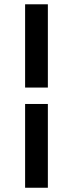

<svg xmlns="http://www.w3.org/2000/svg" viewBox="-20 -780 343 903"><path d="M205.1 -759.8V-368.2H98.1V-759.8ZM205.1 -291V103H98.1V-291Z"/></svg>

Font: D-DIN-PRO SemiBold
Style: Bold
Weight: 600
Designer: datto
Foundry: CyberFei
Version: Version 1.000;hotconv 1.0.109;makeotfexe 2.5.65596